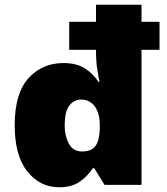

<svg xmlns="http://www.w3.org/2000/svg" viewBox="-20 -780 703 810"><path d="M230 10Q148 10 95 -57Q42 -124 42 -251Q42 -386 100 -450Q158 -514 248 -514Q304 -514 339 -491Q374 -468 396 -434H400Q397 -446 391 -483Q385 -520 385 -565V-570H272V-688H385V-760H577V-688H653V-570H577V0H421L378 -70H371Q350 -37 316.5 -13.5Q283 10 230 10ZM326 -141Q367 -141 383.5 -165Q400 -189 401 -238V-250Q401 -303 379.5 -331.5Q358 -360 323 -360Q293 -360 273 -335.5Q253 -311 253 -249Q253 -207 270.5 -174Q288 -141 326 -141Z"/></svg>

Font: Noto Sans Thaana Black
Style: Regular
Weight: 900
Designer: David Williams
Foundry: Google Inc.
Version: Version 3.001; ttfautohint (v1.8.4.7-5d5b)